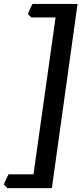

<svg xmlns="http://www.w3.org/2000/svg" viewBox="-61 -801 418 985"><path d="M336.9 -780.8 205.1 164.1H-23.4L-41 146Q-37.6 134.8 -29.1 117.2Q-20.5 99.6 -17.1 93.3H110.8L224.1 -711.4H100.1L82.5 -728Q85.4 -738.3 93.3 -755.6Q101.1 -772.9 105.5 -780.8Z"/></svg>

Font: Gentium Plus
Style: Bold Italic
Weight: 700
Italic angle: -8°
Designer: Victor Gaultney, Annie Olsen, Iska Routamaa, Becca Hirsbrunner
Foundry: SIL International
Version: Version 6.101